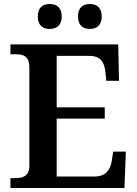

<svg xmlns="http://www.w3.org/2000/svg" viewBox="-20 -935 682 955"><path d="M427 -791C458 -791 486 -807 486 -853C486 -900 458 -915 427 -915C395 -915 368 -900 368 -853C368 -807 395 -791 427 -791ZM227 -791C259 -791 287 -807 287 -853C287 -900 259 -915 227 -915C195 -915 168 -900 168 -853C168 -807 195 -791 227 -791ZM32 0H599L606 -181H543L536 -135C529 -91 506 -57 450 -57H262V-345H501V-401H262V-657H424C479 -657 499 -626 504 -579L509 -533H572L568 -714H32V-665H58C95 -665 126 -657 126 -600V-109C126 -62 96 -49 59 -49H32Z"/></svg>

Font: Noto Serif Ethiopic SemiBold
Style: Regular
Weight: 600
Designer: Monotype Design Team
Foundry: Monotype Imaging Inc.
Version: Version 2.102